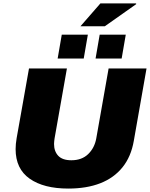

<svg xmlns="http://www.w3.org/2000/svg" viewBox="-20 -1087 874 1119"><path d="M378 12Q235 12 153 -45.5Q71 -103 71 -218Q71 -233 72.5 -249Q74 -265 77 -282L149 -688H370L298 -280Q297 -272 296 -264Q295 -256 295 -248Q295 -205 319.5 -179Q344 -153 396 -153Q457 -153 494 -189Q531 -225 541 -280L613 -688H834L760 -267Q744 -174 694 -112Q644 -50 564.5 -19Q485 12 378 12ZM316 -746 340 -885H492L468 -746ZM537 -746 561 -885H713L689 -746ZM449 -934 565 -1067H773L774 -1063L591 -934Z"/></svg>

Font: Archivo SemiBold Black
Style: Italic
Weight: 900
Italic angle: -10°
Version: Version 2.001